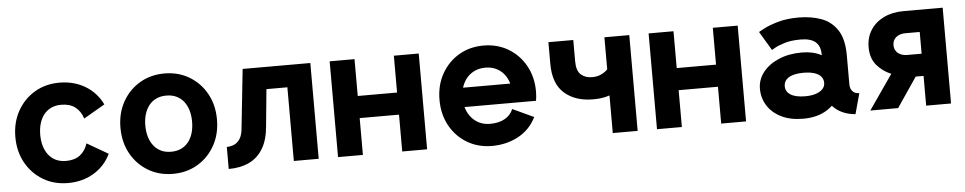

<svg xmlns="http://www.w3.org/2000/svg" viewBox="-35 -762 5097 1014"><g transform="rotate(-5 2513.0 -254.5)"><path d="M168.5 -253.9Q168.5 -286.6 176.5 -313.8Q184.6 -341.1 200.3 -361.1Q216.1 -381.1 239.3 -392Q262.5 -402.8 292.5 -402.8Q337.4 -402.8 366 -381.5Q394.5 -360.1 407.5 -319.8L519.8 -384.8Q488.5 -449.2 429 -484.6Q369.4 -520 292.5 -520Q219.2 -520 161.4 -485.6Q103.5 -451.2 70.1 -391.1Q36.6 -331.1 36.6 -253.9Q36.6 -176.8 70.2 -116.7Q103.8 -56.6 161.7 -22.2Q219.7 12.2 293 12.2Q369.9 12.2 429.4 -23.3Q489 -58.8 520.3 -123L408 -188Q395 -147.9 366.5 -126.5Q337.9 -105 293 -105Q262.9 -105 239.7 -115.8Q216.6 -126.7 200.7 -146.7Q184.8 -166.7 176.6 -194.1Q168.5 -221.4 168.5 -253.9Z M725.6 -253.9Q725.6 -286.6 733.6 -313.8Q741.7 -341.1 757.4 -361.1Q773.2 -381.1 796.4 -392Q819.6 -402.8 849.6 -402.8Q879.6 -402.8 902.8 -392Q926 -381.1 941.8 -361.1Q957.5 -341.1 965.6 -313.8Q973.6 -286.6 973.6 -253.9Q973.6 -221.4 965.6 -194.1Q957.5 -166.7 941.8 -146.7Q926 -126.7 902.8 -115.8Q879.6 -105 849.6 -105Q819.6 -105 796.4 -116.1Q773.2 -127.2 757.4 -147.5Q741.7 -167.7 733.6 -194.8Q725.6 -221.9 725.6 -253.9ZM593.8 -253.9Q593.8 -176.8 627.2 -116.7Q660.6 -56.6 718.5 -22.2Q776.4 12.2 849.6 12.2Q923.1 12.2 980.8 -22.2Q1038.6 -56.6 1072 -116.7Q1105.5 -176.8 1105.5 -253.9Q1105.5 -331.1 1072 -391.1Q1038.6 -451.2 980.8 -485.6Q923.1 -520 849.6 -520Q776.4 -520 718.5 -485.6Q660.6 -451.2 627.2 -391.1Q593.8 -331.1 593.8 -253.9Z M1622.6 -507.8H1263.7L1230.5 -194.6Q1227.3 -159.9 1214.7 -140.4Q1202.1 -120.8 1183.8 -112.8Q1165.5 -104.7 1144.5 -104.7V12.2Q1207 12.2 1253.2 -9.8Q1299.3 -31.7 1326.9 -77.5Q1354.5 -123.3 1360.6 -194.6L1379.6 -390.6H1490.7V0H1622.6Z M1725.1 -507.8V0H1856.9V-195.3H2065.4V0H2197.3V-507.8H2065.4V-312.5H1856.9V-507.8Z M2334 -307.6V-205.1H2661.1L2752 -307.6ZM2663.3 -172.9Q2651.1 -141.4 2619.5 -123.2Q2587.9 -105 2541 -105Q2510.7 -105 2486.2 -116.1Q2461.7 -127.2 2444 -147.5Q2426.3 -167.7 2416.7 -194.8Q2407.2 -221.9 2407.2 -253.9Q2407.2 -286.6 2416.7 -313.8Q2426.3 -341.1 2444 -361.1Q2461.7 -381.1 2486.3 -392Q2511 -402.8 2541 -402.8Q2571 -402.8 2595.3 -392Q2619.6 -381.1 2636.8 -361.1Q2654.1 -341.1 2663.2 -313.8Q2672.4 -286.6 2672.4 -253.9Q2672.4 -240.7 2668.5 -228.5Q2664.6 -216.3 2661.1 -205.1H2792.7Q2794.4 -217 2795.7 -229.2Q2796.9 -241.5 2796.9 -253.9Q2796.9 -331.1 2763.4 -391.1Q2730 -451.2 2672.2 -485.6Q2614.5 -520 2541 -520Q2467.8 -520 2409.9 -485.6Q2352.1 -451.2 2318.6 -391.1Q2285.2 -331.1 2285.2 -253.9Q2285.2 -176.8 2318.5 -116.7Q2351.8 -56.6 2409.8 -22.2Q2467.8 12.2 2541 12.2Q2618.2 12.2 2680.9 -21.7Q2743.7 -55.7 2775.6 -120.6Z M3093.9 -186.5Q3140.6 -186.5 3174.1 -197.1Q3207.6 -207.8 3228.5 -221.4Q3249.5 -235.1 3259.4 -245.7Q3269.3 -256.3 3269.3 -256.3L3193.4 -352.5Q3193.4 -352.5 3188 -345.1Q3182.6 -337.6 3171.1 -328.1Q3159.7 -318.6 3141.8 -311.2Q3124 -303.7 3099.1 -303.7Q3062.3 -303.7 3039.4 -324.3Q3016.6 -345 3016.6 -394.5V-507.8H2884.8V-393.1Q2884.8 -287.4 2942.3 -236.9Q2999.8 -186.5 3093.9 -186.5ZM3181.6 0H3313.5V-507.8H3181.6Z M3416 -507.8V0H3547.9V-195.3H3756.3V0H3888.2V-507.8H3756.3V-312.5H3547.9V-507.8Z M4190.9 12.2Q4256.3 12.2 4303.2 -12.3Q4350.1 -36.9 4375.2 -77.6Q4400.4 -118.4 4400.4 -167.2Q4400.4 -216.1 4378.2 -254.4Q4356 -292.7 4313.8 -314.8Q4271.7 -336.9 4212.4 -336.9Q4144 -336.9 4090.7 -314.2Q4037.4 -291.5 4006.7 -252.6Q3976.1 -213.6 3976.1 -164.8Q3976.1 -116 4001.2 -75.8Q4026.4 -35.6 4074.5 -11.7Q4122.6 12.2 4190.9 12.2ZM4316.9 -167.2Q4316.9 -147.7 4303.5 -133.8Q4290 -119.9 4266.5 -112.4Q4242.9 -105 4212.4 -105Q4161.1 -105 4134.5 -121.5Q4107.9 -137.9 4107.9 -167.2Q4107.9 -196.5 4134.5 -213Q4161.1 -229.5 4212.4 -229.5Q4246.6 -229.5 4269.9 -222Q4293.2 -214.6 4305.1 -200.7Q4316.9 -186.8 4316.9 -167.2ZM4448.7 -147.5V-301.8Q4448.7 -387.2 4417.2 -435.3Q4385.7 -483.4 4332.2 -502.9Q4278.6 -522.5 4212.4 -522.5Q4146.5 -522.5 4098.3 -507.9Q4050 -493.4 4023.8 -478.9Q3997.6 -464.4 3997.6 -464.4L4057.6 -363.8Q4057.6 -363.8 4075.7 -374.3Q4093.8 -384.8 4128.2 -395.3Q4162.6 -405.8 4212.2 -405.8Q4239.7 -405.8 4259.5 -400.1Q4279.3 -394.5 4292 -383.3Q4304.7 -372.1 4310.8 -355.6Q4316.9 -339.1 4316.9 -316.9V-224.1L4329.1 -214.1V-127.4L4316.9 -115.7Q4316.9 -95.7 4326.4 -74.5Q4335.9 -53.2 4354.6 -34.7Q4373.3 -16.1 4401.5 -3.5Q4429.7 9 4467.3 12.2L4497.1 -96.7Q4472.9 -96.7 4460.8 -111.1Q4448.7 -125.5 4448.7 -147.5Z M4974.9 0H4843V-157.7H4801.3L4694.3 0H4546.9L4674.1 -183.6Q4629.2 -201.9 4598.1 -238.5Q4567.1 -275.1 4567.1 -333.3Q4567.1 -385.7 4592.4 -424.9Q4617.7 -464.1 4662.8 -486Q4708 -507.8 4767.1 -507.8H4974.9ZM4843 -390.6H4767.1Q4747.6 -390.6 4732.1 -383.8Q4716.6 -377 4707.8 -364.1Q4699 -351.3 4699 -333Q4699 -315.2 4707.8 -302.1Q4716.6 -289.1 4732.1 -282.2Q4747.6 -275.4 4767.1 -275.4H4843Z"/></g></svg>

Font: Giphurs
Style: Regular
Weight: 400
Version: Version 2.010